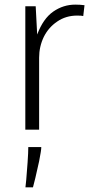

<svg xmlns="http://www.w3.org/2000/svg" viewBox="-20 -555 427 822"><path d="M88.4 -528.3V0H147.5V-308.1Q147.5 -355.5 167.5 -397Q187.5 -437.5 225.1 -462.9Q262.2 -488.3 310.5 -488.3Q330.6 -488.3 336.4 -486.3L341.8 -532.7Q323.2 -535.2 302.2 -535.2Q251 -535.2 208 -505.4Q165 -475.6 139.2 -407.2L132.8 -528.3ZM92.3 215.3 88.9 247.1H121.1Q125.5 228 131.3 207Q137.2 182.6 147.5 135.3Q157.2 86.4 156.7 74.7H101.1Q101.1 97.7 98.1 140.6Q95.2 183.6 92.3 215.3Z"/></svg>

Font: My Font
Style: ExtraLight
Weight: 500
Designer: Vernon Adams
Foundry: newtypography
Version: Version 0.001